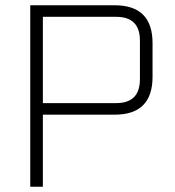

<svg xmlns="http://www.w3.org/2000/svg" viewBox="-20 -710 665 730"><path d="M95 0V-690H416Q560 -690 560 -546V-418Q560 -274 416 -274H143V0ZM143 -318H422Q512 -318 512 -409V-556Q512 -646 422 -646H143Z"/></svg>

Font: Oxanium ExtraLight
Style: Regular
Weight: 200
Designer: Severin Meyer
Version: Version 2.000